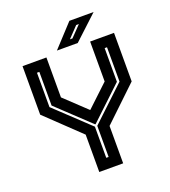

<svg xmlns="http://www.w3.org/2000/svg" viewBox="-151 -959 949 1069"><g transform="rotate(-20 323.5 -424.0)"><path d="M252.5 0V-221.5L52.5 -412.5V-700H194V-463.5L328 -337H318.5L453 -463.5V-700H594.5V-412.5L394 -221.5V0ZM316 -61H330V-245.5L530.5 -434.5V-638H516.5V-438.5L324.5 -257.5H321.5L129.5 -438.5V-638H115.5V-434.5L316 -245.5ZM262 -716 384 -848H527.5L385.5 -716ZM351.5 -750H366.5L427.5 -813H411.5Z"/></g></svg>

Font: Tourney Thin
Style: Regular
Weight: 100
Designer: Tyler Finck
Foundry: Etcetera Type Co
Version: Version 1.015